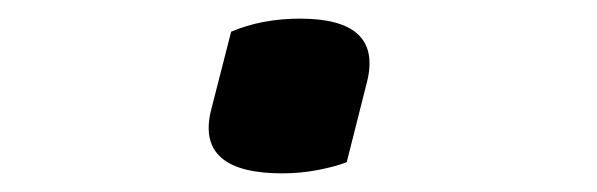

<svg xmlns="http://www.w3.org/2000/svg" viewBox="-20 -404 640 206"><path d="M352 -230Q339 -225 320.5 -221.5Q302 -218 283 -218Q191 -218 206 -284L228 -370Q261 -384 302 -384Q390 -384 374 -317Z"/></svg>

Font: Recursive Mn Csl St
Style: Italic
Weight: 400
Italic angle: -15°
Monospace: yes
Version: Version 1.079;hotconv 1.0.112;makeotfexe 2.5.65598; ttfautoh